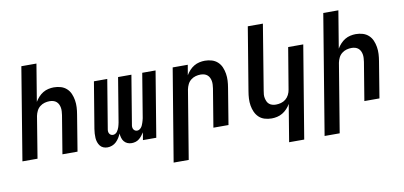

<svg xmlns="http://www.w3.org/2000/svg" viewBox="-83 -1011 3166 1503"><g transform="rotate(-10 1500.0 -260.0)"><path d="M25 0 146 -735H266L217 -439Q229 -459 245 -476.5Q261 -494 281 -506Q301 -518 323.5 -523Q346 -528 367 -528Q396 -528 422.5 -520Q449 -512 468.5 -494Q488 -476 498.5 -451.5Q509 -427 513.5 -399.5Q518 -372 516.5 -344Q515 -316 510 -287L463 0H343L393 -303Q395 -318 396 -333Q397 -348 394.5 -362Q392 -376 386 -388.5Q380 -401 369.5 -410Q359 -419 345 -423Q331 -427 316 -427Q296 -427 276 -421.5Q256 -416 239 -402.5Q222 -389 212.5 -369.5Q203 -350 199 -330L145 0Z M893 8Q874 8 858.5 1Q843 -6 832.5 -19Q822 -32 817.5 -49Q813 -66 811 -83Q805 -66 794.5 -49.5Q784 -33 770 -19.5Q756 -6 737.5 1Q719 8 701 8Q683 8 667.5 1.5Q652 -5 642 -18Q632 -31 626.5 -47.5Q621 -64 620 -81Q619 -98 620 -116Q621 -134 624 -152L685 -520H791L727 -134Q725 -125 725.5 -115.5Q726 -106 730.5 -98Q735 -90 742.5 -85.5Q750 -81 760 -81Q769 -81 778 -86Q787 -91 792.5 -98.5Q798 -106 802.5 -115Q807 -124 810 -133Q813 -142 815 -151Q817 -160 819 -169L877 -520H983L919 -134Q917 -125 917.5 -115.5Q918 -106 922.5 -98Q927 -90 934.5 -85.5Q942 -81 952 -81Q961 -81 969.5 -86Q978 -91 984 -98.5Q990 -106 994 -115Q998 -124 1001 -133Q1004 -142 1006.5 -151Q1009 -160 1011 -169L1069 -520H1175L1089 0H983L993 -60Q984 -46 974 -33.5Q964 -21 951.5 -11Q939 -1 923.5 3.5Q908 8 893 8Z M1189 215 1311 -520H1431L1417 -439Q1429 -459 1445 -476.5Q1461 -494 1481 -506Q1501 -518 1523.5 -523Q1546 -528 1567 -528Q1596 -528 1622.5 -520Q1649 -512 1668.5 -494Q1688 -476 1698.5 -451.5Q1709 -427 1713.5 -399.5Q1718 -372 1716.5 -344Q1715 -316 1710 -287L1663 0H1543L1593 -303Q1595 -318 1596 -333Q1597 -348 1594.5 -362Q1592 -376 1586 -388.5Q1580 -401 1569.5 -410Q1559 -419 1545 -423Q1531 -427 1516 -427Q1496 -427 1476 -421.5Q1456 -416 1439 -402.5Q1422 -389 1412.5 -369.5Q1403 -350 1399 -330L1309 215Z M2107 215 2156 -81Q2145 -61 2128.5 -43.5Q2112 -26 2092 -14Q2072 -2 2049.5 3Q2027 8 2006 8Q1977 8 1950.5 0Q1924 -8 1905 -26Q1886 -44 1875 -68.5Q1864 -93 1859.5 -120.5Q1855 -148 1856.5 -176Q1858 -204 1863 -233L1946 -735H2066L1981 -217Q1978 -202 1977 -187Q1976 -172 1979 -158Q1982 -144 1987.5 -131.5Q1993 -119 2003.5 -110Q2014 -101 2028 -97Q2042 -93 2057 -93Q2077 -93 2097.5 -98.5Q2118 -104 2134.5 -117.5Q2151 -131 2161 -150.5Q2171 -170 2174 -190L2229 -520H2349L2227 215Z M2389 215 2546 -735H2666L2617 -439Q2629 -459 2645 -476.5Q2661 -494 2681 -506Q2701 -518 2723.5 -523Q2746 -528 2767 -528Q2796 -528 2822.5 -520Q2849 -512 2868.5 -494Q2888 -476 2898.5 -451.5Q2909 -427 2913.5 -399.5Q2918 -372 2916.5 -344Q2915 -316 2910 -287L2863 0H2743L2793 -303Q2795 -318 2796 -333Q2797 -348 2794.5 -362Q2792 -376 2786 -388.5Q2780 -401 2769.5 -410Q2759 -419 2745 -423Q2731 -427 2716 -427Q2696 -427 2676 -421.5Q2656 -416 2639 -402.5Q2622 -389 2612.5 -369.5Q2603 -350 2599 -330L2509 215Z"/></g></svg>

Font: Iosevka Extended Oblique
Style: Bold
Weight: 700
Width: 7
Italic angle: -9°
Monospace: yes
Designer: Belleve Invis
Foundry: Belleve Invis
Version: Version 32.5.0; ttfautohint (v1.8.4)